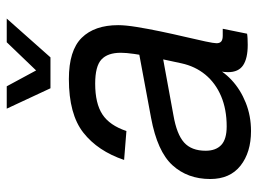

<svg xmlns="http://www.w3.org/2000/svg" viewBox="-120 -652 783 584"><g transform="rotate(-90 272.0 -359.5)"><path d="M405 -259 214 -224Q156 -214 131 -191.5Q106 -169 106 -126Q106 -95 123.5 -78.5Q141 -62 180 -62Q232 -62 272 -79Q312 -96 337.5 -127Q363 -158 372 -200Q375 -215 380.5 -239.5Q386 -264 391.5 -291.5Q397 -319 400.5 -343.5Q404 -368 404 -384Q404 -424 383.5 -443Q363 -462 310 -462Q250 -462 216.5 -440Q183 -418 166 -367L78 -374Q105 -454 161 -498Q217 -542 324 -542Q411 -542 449.5 -503Q488 -464 488 -392Q488 -370 482.5 -336Q477 -302 469 -263.5Q461 -225 452.5 -189Q444 -153 438.5 -127Q433 -101 433 -93Q433 -83 438.5 -78.5Q444 -74 456 -74H477L462 0Q457 1 447.5 1.5Q438 2 428 2Q387 2 366 -12Q345 -26 345 -58Q345 -69 347.5 -82Q350 -95 354 -110L364 -108Q350 -74 321 -47Q292 -20 252 -4Q212 12 166 12Q101 12 60.5 -20Q20 -52 20 -112Q20 -181 62 -227Q104 -273 206 -292L421 -332ZM296 -598 234 -731H302L356 -631H340L436 -731H508L390 -598Z"/></g></svg>

Font: Geist
Style: Italic
Weight: 400
Italic angle: -12°
Designer: Basement.studio, Andrés Briganti, Mateo Zaragoza
Foundry: Basement.studio, Vercel, Andrés Briganti, Guido Ferreyra, Mateo Zaragoza
Version: Version 1.500